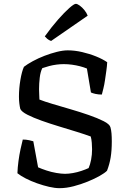

<svg xmlns="http://www.w3.org/2000/svg" viewBox="-20 -983 667 1003"><path d="M291 0Q267 0 236.5 -7Q206 -14 173.5 -25.5Q141 -37 114 -51Q87 -65 71 -78Q72 -108 76.5 -141.5Q81 -175 87.5 -205Q94 -235 99 -254Q117 -254 132.5 -250.5Q148 -247 154 -245L179 -109Q197 -101 222.5 -92.5Q248 -84 274.5 -79.5Q301 -75 320 -75Q338 -75 361 -79Q384 -83 406 -90.5Q428 -98 443 -105Q451 -123 456 -149Q461 -175 461 -203Q461 -218 459.5 -237Q458 -256 454 -270Q424 -281 380.5 -294.5Q337 -308 289 -322.5Q241 -337 197.5 -352.5Q154 -368 123.5 -383.5Q93 -399 86 -414Q83 -426 81 -443Q79 -460 79 -478Q79 -521 86.5 -565.5Q94 -610 105 -634Q123 -648 151.5 -663.5Q180 -679 212.5 -691.5Q245 -704 277 -712Q309 -720 334 -720Q370 -720 409 -711Q448 -702 482.5 -688Q517 -674 540 -658Q539 -637 535.5 -613Q532 -589 528.5 -564.5Q525 -540 520 -520.5Q515 -501 512 -489Q494 -489 478.5 -492.5Q463 -496 455 -500L434 -625Q417 -632 397.5 -637Q378 -642 356.5 -645Q335 -648 313 -648Q295 -648 275.5 -645.5Q256 -643 237 -638Q218 -633 201 -627Q191 -607 187.5 -576.5Q184 -546 184 -517Q184 -500 185 -486Q186 -472 186 -463Q211 -453 254.5 -440Q298 -427 348 -412.5Q398 -398 444 -382Q490 -366 521.5 -350Q553 -334 557 -318Q561 -304 562.5 -286Q564 -268 564 -244Q564 -196 558 -160Q552 -124 539 -91Q527 -79 500.5 -64Q474 -49 438.5 -34.5Q403 -20 364.5 -10Q326 0 291 0ZM247 -769Q235 -773 226.5 -780.5Q218 -788 214 -793Q250 -843 283.5 -881Q317 -919 342 -941Q367 -963 376 -963Q384 -963 397 -953.5Q410 -944 421.5 -929.5Q433 -915 438 -901Z"/></svg>

Font: Texturina 12pt
Style: Regular
Weight: 400
Designer: Guillermo Torres Carreño
Foundry: Omnibus-Type
Version: Version 1.002